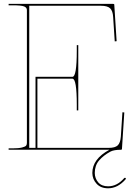

<svg xmlns="http://www.w3.org/2000/svg" viewBox="-20 -780 695 1000"><path d="M24.9 0V-7.3H44.9Q77.1 -7.3 94.5 -11.7Q111.8 -16.1 116 -21.5Q120.1 -26.9 120.1 -35.6V-727.5Q120.1 -740.7 105.5 -746.6Q90.8 -752.4 44.9 -752.4H24.9V-759.8H569.8Q575.2 -759.8 575.2 -755.4L587.4 -565.4L577.6 -564.5L569.3 -691.4Q567.4 -724.1 553.2 -737.1Q539.1 -750 505.9 -750H132.3V-9.8H165V-379.9H357.4Q379.9 -379.9 379.9 -515.1V-544.9H387.7V-205.1H379.9V-234.9Q379.9 -370.1 357.4 -370.1H174.8V-9.8H545.9Q579.6 -9.8 593.3 -22.9Q606.9 -36.1 609.4 -68.4L617.7 -195.3L627.4 -194.3L615.2 -4.4Q615.2 0 609.9 0Q573.7 0 555.7 9.3Q518.6 29.3 496.1 55.7Q473.6 82 473.6 121.1Q474.1 149.9 491.9 170.2Q509.8 190.4 543 190.4Q589.8 190.4 627 147.5Q629.4 144.5 634.3 147Q637.2 149.9 634.3 153.8Q593.3 200.7 543 200.7Q504.9 200.7 483.2 177.2Q461.4 153.8 460.9 121.1Q460.9 47.9 549.8 0Z"/></svg>

Font: ZnikomitNo25
Style: Regular
Weight: 100
Designer: gluk
Foundry: gluk
Version: Version 0.56